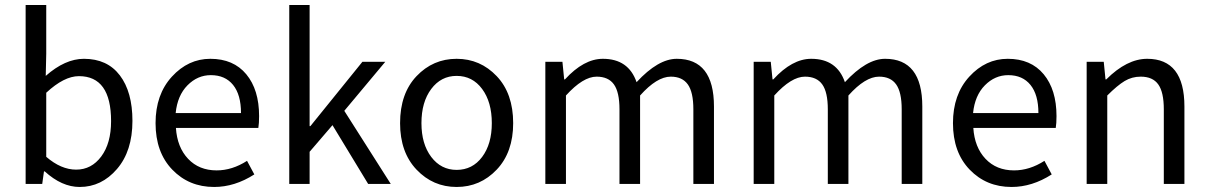

<svg xmlns="http://www.w3.org/2000/svg" viewBox="-20 -732 4809 764"><path d="M297 12Q226 12 158 -50H155L148 0H82V-712H164V-518L162 -430Q239 -498 314 -498Q407 -498 457 -432Q507 -366 507 -251Q507 -131 445.5 -59.5Q384 12 297 12ZM283 -57Q344 -57 383 -109.5Q422 -162 422 -250Q422 -429 294 -429Q235 -429 164 -363V-108Q223 -57 283 -57Z M832 12Q732 12 665.5 -57Q599 -126 599 -242Q599 -356 664 -427Q729 -498 817 -498Q909 -498 960 -436.5Q1011 -375 1011 -270Q1011 -241 1008 -223H680Q685 -146 728.5 -100Q772 -54 842 -54Q904 -54 963 -92L992 -38Q914 12 832 12ZM679 -282H939Q939 -355 907.5 -394Q876 -433 819 -433Q766 -433 726 -392.5Q686 -352 679 -282Z M1131 0V-712H1212V-230H1215L1422 -486H1513L1350 -291L1535 0H1445L1303 -234L1212 -128V0Z M1572 -242Q1572 -360 1637.5 -429Q1703 -498 1797 -498Q1891 -498 1956.5 -429Q2022 -360 2022 -242Q2022 -126 1956.5 -57Q1891 12 1797 12Q1703 12 1637.5 -57Q1572 -126 1572 -242ZM1797 -56Q1860 -56 1898.5 -107.5Q1937 -159 1937 -242Q1937 -326 1898.5 -378Q1860 -430 1797 -430Q1735 -430 1696 -378Q1657 -326 1657 -242Q1657 -159 1696 -107.5Q1735 -56 1797 -56Z M2150 0V-486H2218L2225 -416H2228Q2303 -498 2379 -498Q2481 -498 2513 -405Q2599 -498 2673 -498Q2821 -498 2821 -308V0H2739V-297Q2739 -365 2717 -396Q2695 -427 2649 -427Q2594 -427 2527 -352V0H2445V-297Q2445 -365 2423 -396Q2401 -427 2354 -427Q2300 -427 2232 -352V0Z M2979 0V-486H3047L3054 -416H3057Q3132 -498 3208 -498Q3310 -498 3342 -405Q3428 -498 3502 -498Q3650 -498 3650 -308V0H3568V-297Q3568 -365 3546 -396Q3524 -427 3478 -427Q3423 -427 3356 -352V0H3274V-297Q3274 -365 3252 -396Q3230 -427 3183 -427Q3129 -427 3061 -352V0Z M4005 12Q3905 12 3838.5 -57Q3772 -126 3772 -242Q3772 -356 3837 -427Q3902 -498 3990 -498Q4082 -498 4133 -436.5Q4184 -375 4184 -270Q4184 -241 4181 -223H3853Q3858 -146 3901.5 -100Q3945 -54 4015 -54Q4077 -54 4136 -92L4165 -38Q4087 12 4005 12ZM3852 -282H4112Q4112 -355 4080.5 -394Q4049 -433 3992 -433Q3939 -433 3899 -392.5Q3859 -352 3852 -282Z M4304 0V-486H4372L4379 -416H4382Q4464 -498 4545 -498Q4693 -498 4693 -308V0H4611V-297Q4611 -365 4589 -396Q4567 -427 4519 -427Q4484 -427 4455 -409.5Q4426 -392 4386 -352V0Z"/></svg>

Font: Toshiba Sans
Style: Regular
Weight: 400
Designer: Paul D. Hunt
Foundry: Toshiba Corporation
Version: Version 2.020;PS 2.0;hotconv 1.0.86;makeotf.lib2.5.63406